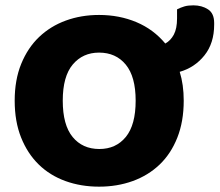

<svg xmlns="http://www.w3.org/2000/svg" viewBox="-20 -681 822 719"><path d="M351 18Q283 18 225 -3Q167 -24 125 -65Q83 -106 59 -166Q35 -226 35 -304Q35 -382 59.5 -442Q84 -502 126.5 -542.5Q169 -583 226.5 -604Q284 -625 351 -625Q427 -625 491 -598Q555 -571 599 -518Q619 -529 631 -551.5Q643 -574 643 -612V-646Q657 -653 670.5 -657Q684 -661 704 -661Q736 -661 759 -646Q782 -631 782 -595V-589Q782 -519 745.5 -473.5Q709 -428 653 -412Q668 -364 668 -304Q668 -226 644 -165.5Q620 -105 577.5 -64.5Q535 -24 477 -3Q419 18 351 18ZM351 -484Q290 -484 252.5 -439.5Q215 -395 215 -304Q215 -213 252 -168Q289 -123 352 -123Q414 -123 451 -168Q488 -213 488 -304Q488 -394 451 -439Q414 -484 351 -484Z"/></svg>

Font: Baloo 2 Latin ExtraBold
Style: Regular
Weight: 400
Designer: Sarang Kulkarni and Ek Type
Foundry: Ek Type
Version: Version 1.001